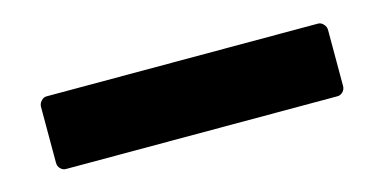

<svg xmlns="http://www.w3.org/2000/svg" viewBox="-31 -39 628 314"><g transform="rotate(-15 283.0 118.5)"><path d="M53 180Q48 180 44 176Q40 172 40 166V71Q40 66 44 61.5Q48 57 53 57H513Q518 57 522 61.5Q526 66 526 71V166Q526 172 522 176Q518 180 513 180Z"/></g></svg>

Font: LINE Seed Sans KR Bold
Style: Regular
Weight: 700
Designer: LINE BX Design & Sandoll Inc & Dalton Maag Ltd
Foundry: Sandoll Inc.
Version: Version 1.000